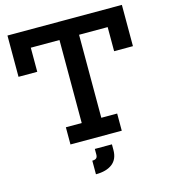

<svg xmlns="http://www.w3.org/2000/svg" viewBox="-137 -864 1057 1193"><g transform="rotate(-15 391.0 -267.5)"><path d="M759 -755V-489.5H638V-644.5H454V-110.5H556V0H226V-110.5H328V-644.5H143.5V-489.5H23V-755ZM365 66H475V102Q475 161 437 190.5Q399 220 331 220V132.5Q348.5 132.5 356.8 125.5Q365 118.5 365 102Z"/></g></svg>

Font: Hepta Slab SemiBold
Style: Regular
Weight: 600
Designer: Michael LaGattuta
Foundry: Michael LaGattuta
Version: Version 1.102